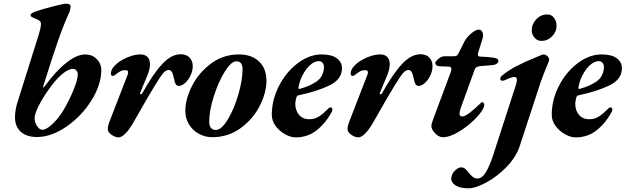

<svg xmlns="http://www.w3.org/2000/svg" viewBox="-20 -727 3379 1037"><path d="M61 -95Q61 -138 79 -189L189 -539Q196 -563 198.5 -575Q201 -587 201 -599Q201 -609 193.5 -615Q186 -621 167 -628Q155 -633 150 -636.5Q145 -640 145 -644Q145 -650 150.5 -654.5Q156 -659 172 -665Q210 -678 267 -692.5Q324 -707 335 -707Q361 -707 361 -694Q361 -673 351 -653Q324 -594 293 -505.5Q262 -417 214 -263Q213 -261 213 -257Q213 -254 215 -254Q216 -254 221 -260Q279 -341 337 -387Q395 -433 440 -433Q477 -433 502 -408.5Q527 -384 527 -349Q527 -269 473.5 -184Q420 -99 338.5 -43Q257 13 180 13Q124 13 92.5 -15Q61 -43 61 -95ZM314 -118Q347 -170 373.5 -232.5Q400 -295 400 -325Q400 -338 392.5 -346.5Q385 -355 373 -355Q350 -355 316 -327Q282 -299 244 -245Q209 -196 188 -153.5Q167 -111 167 -89Q167 -67 180 -46.5Q193 -26 210 -26Q228 -26 258.5 -53Q289 -80 314 -118Z M562 -31Q562 -44 569 -64L670 -325Q672 -329 672 -336Q672 -348 659 -348Q641 -348 630 -342Q619 -336 600 -321Q596 -317 589 -317Q579 -317 579 -330Q579 -349 596 -368.5Q613 -388 641 -404Q664 -417 689.5 -425Q715 -433 738 -433Q764 -433 777 -419Q790 -405 790 -380Q790 -353 775 -317L737 -226L736 -222Q736 -218 740 -218Q746 -218 749 -224Q806 -327 855.5 -380.5Q905 -434 956 -434Q987 -434 1004 -416Q1021 -398 1021 -370Q1021 -344 1009 -319Q997 -294 979.5 -278.5Q962 -263 946 -263Q935 -263 929 -273Q923 -283 919 -305Q911 -349 892 -349Q875 -349 858.5 -328.5Q842 -308 816 -264Q784 -213 726 -110L699 -63Q679 -28 658 -6.5Q637 15 620 15Q603 15 582.5 1Q562 -13 562 -31Z M981 -128Q981 -192 1017.5 -263.5Q1054 -335 1120 -384Q1186 -433 1271 -433Q1339 -433 1379 -395Q1419 -357 1419 -290Q1419 -226 1382.5 -154.5Q1346 -83 1279 -34.5Q1212 14 1126 14Q1088 14 1054.5 -4Q1021 -22 1001 -54.5Q981 -87 981 -128ZM1290 -354Q1290 -396 1256 -396Q1229 -396 1194 -340Q1159 -284 1134.5 -206Q1110 -128 1110 -69Q1110 -47 1119.5 -36Q1129 -25 1145 -25Q1176 -25 1210 -81Q1244 -137 1267 -215.5Q1290 -294 1290 -354Z M1448 -107Q1448 -188 1487 -263.5Q1526 -339 1588.5 -386Q1651 -433 1717 -433Q1772 -433 1799.5 -412Q1827 -391 1827 -359Q1827 -299 1761 -266.5Q1695 -234 1592 -212Q1587 -211 1585 -209Q1583 -207 1581 -202Q1577 -187 1575 -170Q1574 -133 1594 -108Q1614 -83 1651 -83Q1678 -83 1700.5 -96.5Q1723 -110 1748 -136Q1758 -147 1765 -147Q1775 -147 1775 -137Q1775 -127 1772 -123Q1739 -62 1690.5 -23.5Q1642 15 1577 15Q1550 15 1519.5 -2Q1489 -19 1468.5 -47Q1448 -75 1448 -107ZM1730 -364Q1730 -377 1722.5 -387Q1715 -397 1702 -397Q1679 -397 1655.5 -376Q1632 -355 1614.5 -321.5Q1597 -288 1592 -253V-251Q1592 -245 1599 -247Q1654 -262 1690.5 -287.5Q1727 -313 1730 -364Z M1857 -31Q1857 -44 1864 -64L1965 -325Q1967 -329 1967 -336Q1967 -348 1954 -348Q1936 -348 1925 -342Q1914 -336 1895 -321Q1891 -317 1884 -317Q1874 -317 1874 -330Q1874 -349 1891 -368.5Q1908 -388 1936 -404Q1959 -417 1984.5 -425Q2010 -433 2033 -433Q2059 -433 2072 -419Q2085 -405 2085 -380Q2085 -353 2070 -317L2032 -226L2031 -222Q2031 -218 2035 -218Q2041 -218 2044 -224Q2101 -327 2150.5 -380.5Q2200 -434 2251 -434Q2282 -434 2299 -416Q2316 -398 2316 -370Q2316 -344 2304 -319Q2292 -294 2274.5 -278.5Q2257 -263 2241 -263Q2230 -263 2224 -273Q2218 -283 2214 -305Q2206 -349 2187 -349Q2170 -349 2153.5 -328.5Q2137 -308 2111 -264Q2079 -213 2021 -110L1994 -63Q1974 -28 1953 -6.5Q1932 15 1915 15Q1898 15 1877.5 1Q1857 -13 1857 -31Z M2310 -46Q2310 -59 2321 -87L2415 -339Q2418 -348 2418 -353Q2418 -367 2404 -367L2356 -369Q2331 -370 2331 -389Q2331 -392 2338.5 -400.5Q2346 -409 2357 -416Q2368 -423 2379 -423H2428Q2442 -423 2447.5 -427Q2453 -431 2461 -448L2489 -504Q2501 -526 2525 -546.5Q2549 -567 2566 -567Q2577 -567 2583 -558Q2589 -549 2589 -536Q2589 -531 2587 -521L2563 -444Q2561 -434 2561 -433Q2561 -426 2565 -423.5Q2569 -421 2578 -421Q2601 -421 2641 -416Q2661 -413 2666.5 -408.5Q2672 -404 2672 -395Q2672 -391 2665 -384.5Q2658 -378 2645 -376Q2608 -372 2585 -371Q2566 -370 2557 -366Q2548 -362 2544 -352L2469 -145Q2462 -124 2462 -113Q2462 -98 2477 -98Q2492 -98 2521.5 -121.5Q2551 -145 2578 -172Q2584 -177 2586 -175Q2591 -174 2594 -168Q2597 -162 2595 -156Q2590 -130 2550.5 -89Q2511 -48 2460.5 -17Q2410 14 2372 14Q2350 14 2330 -7Q2310 -28 2310 -46Z M2417 236Q2419 212 2437 194.5Q2455 177 2470 177Q2484 177 2493 185Q2502 193 2516 211Q2527 224 2536.5 230.5Q2546 237 2559 237Q2583 237 2602.5 206Q2622 175 2642 116L2766 -267Q2772 -287 2772 -296Q2772 -311 2759 -311Q2748 -311 2734.5 -306Q2721 -301 2707 -294Q2700 -291 2694 -291Q2682 -291 2682 -302Q2682 -308 2685 -312Q2688 -316 2693.5 -320Q2699 -324 2702 -327Q2752 -368 2878 -419L2907 -431Q2913 -433 2915 -433Q2928 -433 2938.5 -421.5Q2949 -410 2945 -399Q2942 -388 2929 -359Q2925 -348 2916 -326Q2907 -304 2901 -286L2787 62Q2767 122 2716 174.5Q2665 227 2606.5 258.5Q2548 290 2512 290Q2464 290 2440 274Q2416 258 2417 236ZM2852 -563Q2852 -597 2876.5 -623Q2901 -649 2936 -649Q2959 -649 2972.5 -630.5Q2986 -612 2986 -588Q2986 -555 2961.5 -530.5Q2937 -506 2904 -506Q2882 -506 2867 -523.5Q2852 -541 2852 -563Z M2960 -107Q2960 -188 2999 -263.5Q3038 -339 3100.5 -386Q3163 -433 3229 -433Q3284 -433 3311.5 -412Q3339 -391 3339 -359Q3339 -299 3273 -266.5Q3207 -234 3104 -212Q3099 -211 3097 -209Q3095 -207 3093 -202Q3089 -187 3087 -170Q3086 -133 3106 -108Q3126 -83 3163 -83Q3190 -83 3212.5 -96.5Q3235 -110 3260 -136Q3270 -147 3277 -147Q3287 -147 3287 -137Q3287 -127 3284 -123Q3251 -62 3202.5 -23.5Q3154 15 3089 15Q3062 15 3031.5 -2Q3001 -19 2980.5 -47Q2960 -75 2960 -107ZM3242 -364Q3242 -377 3234.5 -387Q3227 -397 3214 -397Q3191 -397 3167.5 -376Q3144 -355 3126.5 -321.5Q3109 -288 3104 -253V-251Q3104 -245 3111 -247Q3166 -262 3202.5 -287.5Q3239 -313 3242 -364Z"/></svg>

Font: EB Garamond
Style: Bold Italic
Weight: 700
Italic angle: -17.2°
Designer: Georg Duffner and Octavio Pardo
Foundry: Georg Duffner
Version: Version 1.000